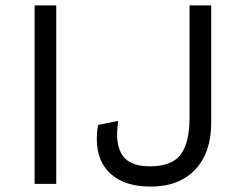

<svg xmlns="http://www.w3.org/2000/svg" viewBox="-20 -680 902 710"><path d="M108 0ZM188 0H108V-660H188ZM761 -226Q761 -115 701.5 -52.5Q642 10 537 10Q442 10 390 -36.5Q338 -83 338 -165Q338 -194 343 -218L417 -233Q413 -199 413 -185Q413 -124 442 -94.5Q471 -65 534 -65Q616 -65 648.5 -109Q681 -153 681 -246V-660H761Z"/></svg>

Font: Work Sans
Style: Regular
Weight: 400
Designer: Wei Huang
Foundry: Wei Huang
Version: Version 1.500; ttfautohint (v1.6)